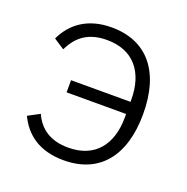

<svg xmlns="http://www.w3.org/2000/svg" viewBox="-102 -620 710 728"><g transform="rotate(20 253.0 -256.0)"><path d="M152 -283H392V-292C392 -401 337 -473 229 -473C157 -473 113 -443 84 -383L41 -411C73 -479 134 -524 229 -524C372 -524 453 -427 453 -256C453 -85 372 12 229 12C129 12 72 -34 41 -99L88 -124C112 -71 156 -39 229 -39C337 -39 392 -111 392 -220V-234H152Z"/></g></svg>

Font: Plexus Sans Light
Style: Regular
Weight: 300
Version: Version 2.001;PS 002.001;hotconv 1.0.70;makeotf.lib2.5.58329